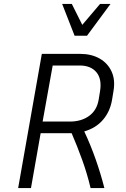

<svg xmlns="http://www.w3.org/2000/svg" viewBox="-20 -953 637 973"><path d="M186 -278 137 0H72L192 -680H386Q443 -680 484.5 -656.5Q526 -633 545.5 -590.5Q565 -548 555 -491L548 -448Q538 -388 502 -346Q466 -304 407 -287Q439 -219 464.5 -146.5Q490 -74 509 0H439Q422 -72 397 -141.5Q372 -211 343 -278ZM384 -621H247L196 -337H334Q392 -337 431.5 -365.5Q471 -394 480 -448L487 -491Q497 -553 468.5 -587Q440 -621 384 -621ZM540 -933 421 -772H358L295 -933H344L397 -827L487 -933Z"/></svg>

Font: Inria Sans Light
Style: Italic
Weight: 300
Italic angle: -10°
Designer: Black Foundry Team
Foundry: Black Foundry
Version: Version 1.2; ttfautohint (v1.8.3)